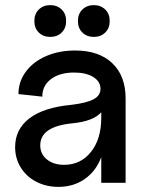

<svg xmlns="http://www.w3.org/2000/svg" viewBox="-20 -713 562 749"><path d="M39 -139Q39 -209 95 -251.5Q151 -294 258 -304Q317 -311 344.5 -325.5Q372 -340 372 -366Q372 -395 344 -412.5Q316 -430 269 -430Q213 -430 179 -404.5Q145 -379 145 -336L52 -346Q52 -394 80.5 -433Q109 -472 159.5 -494Q210 -516 273 -516Q366 -516 418 -466.5Q470 -417 470 -329V0H375V-100Q355 -46 311 -15Q267 16 208 16Q160 16 121.5 -4Q83 -24 61 -59.5Q39 -95 39 -139ZM230 -70Q295 -70 335 -120.5Q375 -171 375 -253V-275Q344 -240 263 -232Q137 -220 137 -146Q137 -112 163 -91Q189 -70 230 -70ZM176 -693Q203 -693 220.5 -676Q238 -659 238 -631Q238 -603 220.5 -586Q203 -569 176 -569Q149 -569 131.5 -586Q114 -603 114 -631Q114 -659 131.5 -676Q149 -693 176 -693ZM346 -693Q373 -693 390.5 -676Q408 -659 408 -631Q408 -603 390.5 -586Q373 -569 346 -569Q319 -569 301.5 -586Q284 -603 284 -631Q284 -659 301.5 -676Q319 -693 346 -693Z"/></svg>

Font: MedMera Sans Display
Style: Regular
Weight: 500
Designer: Kasper Nordkvist
Foundry: UNCUT.wtf
Version: Version 1.300